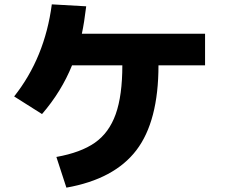

<svg xmlns="http://www.w3.org/2000/svg" viewBox="-20 -817 1040 882"><path d="M922 -662V-517H708Q708 -260 606.5 -127Q505 6 285 45L239 -96Q351 -116 416 -161.5Q481 -207 511.5 -292.5Q542 -378 542 -517H311Q262 -396 173 -293L45 -374Q186 -552 218 -797L376 -788Q367 -713 356 -662Z"/></svg>

Font: Mplus 1p ExtraBold
Style: Regular
Weight: 800
Version: Version 1.061